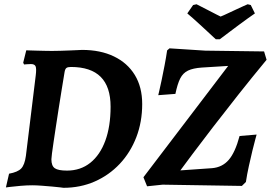

<svg xmlns="http://www.w3.org/2000/svg" viewBox="-20 -884 1292 916"><path d="M282.8 12Q282.8 12 267.6 10Q252.3 8 228.5 6Q204.7 4 179.3 2Q153.9 0 133.7 0Q108.3 0 79 2.5Q49.6 5.1 28.9 7.6Q8.2 10.2 8.2 10.2L23.2 -55.3Q64.8 -63 81.2 -80.2Q97.6 -97.5 103.5 -140L150.5 -524.4Q154.5 -556.4 149.9 -567.4Q145.3 -578.4 127.5 -578.4Q118 -578.4 106.4 -577.4Q94.8 -576.4 94.8 -576.4L90.7 -584.9L105.3 -644Q105.3 -644 118.4 -643.5Q131.6 -643 151.9 -642.5Q172.1 -642 192.5 -641.5Q212.9 -641 227.4 -641Q244.4 -641 268.2 -641.7Q292.1 -642.4 315.9 -643.4Q339.8 -644.4 355.4 -645.1Q371 -645.9 371 -645.9Q459.3 -645.9 523.6 -614.8Q588 -583.8 623.2 -526.2Q658.4 -468.5 658.4 -387.7Q658.4 -302.4 630.4 -229.5Q602.3 -156.5 551.3 -102.3Q500.3 -48.1 431.8 -18Q363.3 12 282.8 12ZM318.3 -564.5Q303.3 -564.5 296.9 -559.8Q290.6 -555.1 288.1 -540.2Q281.2 -498.7 273.9 -453.7Q266.7 -408.7 259.6 -364Q252.5 -319.3 246.5 -278.9Q240.5 -238.6 235.5 -205.7Q230.6 -172.9 227.9 -151.7Q225.2 -130.4 225.2 -124.1Q225.2 -92.4 241.7 -81.2Q258.1 -70.1 299.6 -70.1Q364.2 -70.1 410.8 -107.3Q457.4 -144.5 482.5 -212.9Q507.6 -281.4 507.6 -374.9Q507.6 -470.1 460.4 -517.3Q413.2 -564.5 318.3 -564.5ZM1133.9 3 756.1 -3 681.7 4.8 664.3 -38.4 1068.5 -569.5 943.1 -561.7Q901.4 -558.9 877.1 -547.3Q852.9 -535.7 839.7 -509.6Q826.6 -483.5 816.8 -436.1L735 -429.9Q735 -429.9 739.7 -450Q744.4 -470.2 751.2 -502.2Q757.9 -534.3 765.1 -571.7Q772.3 -609.1 777.3 -643.5L788.8 -653.4L959.4 -642.4L1239.9 -638.6L1251.8 -598.8Q1181.1 -513.4 1116.2 -431.3Q1051.4 -349.3 996.4 -277.9Q941.5 -206.6 901.3 -152.9Q861.2 -99.2 840.5 -71.1L991.7 -81.7Q1040.4 -85.8 1071.1 -121.1Q1101.9 -156.4 1123 -235.2L1204.3 -242Q1204.3 -242 1198.4 -220.6Q1192.4 -199.3 1184.2 -165.3Q1176.1 -131.3 1167.3 -91.9Q1158.6 -52.6 1153.1 -15.7ZM1196.1 -820Q1183.9 -811.8 1163.3 -797Q1142.6 -782.2 1119.5 -765Q1096.4 -747.8 1075.7 -732.2Q1055.1 -716.5 1041.9 -706.7Q1028.7 -696.8 1028.7 -696.8H1009.4Q1009.4 -696.8 998.7 -706.7Q988.1 -716.5 971.2 -732.2Q954.4 -747.8 935.7 -765Q917 -782.2 900.3 -797Q883.5 -811.8 873.6 -820L901.3 -860L917.6 -863.7Q924.4 -860.5 941.4 -851.6Q958.3 -842.8 977.6 -833Q996.8 -823.2 1012.4 -815Q1028 -806.8 1032.5 -805Q1036.6 -806.3 1048.8 -811.9Q1061.1 -817.5 1077.6 -825.3Q1094.2 -833 1111.1 -840.9Q1128 -848.9 1141.6 -854.9Q1155.3 -861 1161.6 -863.7L1176.4 -860Z"/></svg>

Font: Alegreya
Style: Italic
Weight: 400
Italic angle: -7°
Designer: Juan Pablo del Peral
Foundry: Huerta Tipografica
Version: Version 2.009